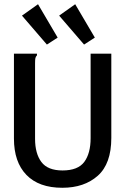

<svg xmlns="http://www.w3.org/2000/svg" viewBox="-20 -877 590 909"><path d="M275 12Q164 12 105 -49Q46 -110 46 -221V-623H155V-615Q149 -609 147.5 -601.5Q146 -594 146 -578V-220Q146 -150 176 -110Q206 -70 276 -70Q349 -70 379 -110.5Q409 -151 409 -223V-623H507V-224Q507 -102 443 -45Q379 12 275 12ZM202 -666 84 -803 160 -857 253 -699ZM378 -666 260 -803 336 -857 429 -699Z"/></svg>

Font: Inconsolata SemiExpanded SemiBold
Style: Regular
Weight: 600
Width: 6
Monospace: yes
Designer: Raph Levien, Cyreal, Brenton Simpson
Foundry: Raph Levien, Cyreal, Google
Version: Version 3.001; ttfautohint (v1.8.2.53-6de2)